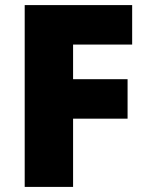

<svg xmlns="http://www.w3.org/2000/svg" viewBox="-20 -734 579 754"><path d="M267 0V-268H481V-423H267V-559H499V-714H77V0Z"/></svg>

Font: Noto Sans Myanmar UI Black
Style: Regular
Weight: 900
Designer: Monotype Design Team
Foundry: Monotype Imaging Inc.
Version: Version 2.103